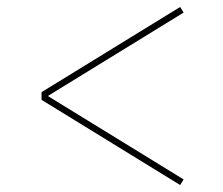

<svg xmlns="http://www.w3.org/2000/svg" viewBox="-20 -615 640 550"><path d="M496 -85 99 -329V-351L496 -595L506 -579L117 -340L506 -101Z"/></svg>

Font: Iosevka Thin Extended
Style: Regular
Weight: 100
Width: 7
Monospace: yes
Designer: Belleve Invis
Foundry: Belleve Invis
Version: Version 32.5.0; ttfautohint (v1.8.4)